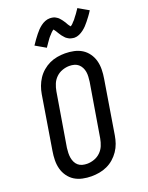

<svg xmlns="http://www.w3.org/2000/svg" viewBox="-177 -1062 890 1157"><g transform="rotate(-20 267.5 -483.0)"><path d="M204 8Q175 8 147 2Q119 -4 96.5 -18Q74 -32 58 -54.5Q42 -77 35 -103.5Q28 -130 28.5 -159Q29 -188 34 -217L90 -559Q94 -584 103 -608.5Q112 -633 126.5 -655Q141 -677 161.5 -694.5Q182 -712 205.5 -723Q229 -734 254.5 -738.5Q280 -743 305 -743Q334 -743 362 -737Q390 -731 412.5 -717Q435 -703 451 -680.5Q467 -658 474 -631.5Q481 -605 480.5 -576Q480 -547 475 -518L419 -176Q415 -151 406.5 -126.5Q398 -102 383 -80Q368 -58 348 -40.5Q328 -23 304 -12Q280 -1 254.5 3.5Q229 8 204 8ZM205 -72Q227 -72 250 -80Q273 -88 290.5 -105Q308 -122 317 -144Q326 -166 330 -189L387 -531Q389 -547 390 -563Q391 -579 388.5 -594Q386 -609 379 -622.5Q372 -636 361 -645.5Q350 -655 335 -659Q320 -663 304 -663Q282 -663 259 -655Q236 -647 218.5 -630Q201 -613 192 -591Q183 -569 179 -546L122 -204Q120 -188 119.5 -172Q119 -156 121.5 -141Q124 -126 130.5 -112.5Q137 -99 148 -89.5Q159 -80 174 -76Q189 -72 205 -72ZM215 -812 149 -850Q160 -867 171 -882Q182 -897 191.5 -909Q201 -921 210.5 -931Q220 -941 233 -951Q246 -961 261 -967Q276 -973 291 -973Q296 -973 301 -972.5Q306 -972 311 -971Q316 -970 320 -968.5Q324 -967 328 -964.5Q332 -962 336 -959.5Q340 -957 343.5 -954Q347 -951 349.5 -947.5Q352 -944 355.5 -940.5Q359 -937 361.5 -933Q364 -929 366.5 -925.5Q369 -922 371.5 -918.5Q374 -915 375.5 -911.5Q377 -908 380.5 -902.5Q384 -897 386.5 -893.5Q389 -890 392 -886.5Q395 -883 395 -882H391L395 -885Q399 -887 402 -889.5Q405 -892 408 -895Q411 -898 412.5 -900Q414 -902 416 -904Q418 -906 420 -908Q422 -910 424.5 -912.5Q427 -915 428.5 -917.5Q430 -920 432.5 -923Q435 -926 437 -929Q439 -932 442 -935.5Q445 -939 447.5 -942.5Q450 -946 452.5 -949.5Q455 -953 457.5 -957Q460 -961 463.5 -965.5Q467 -970 469 -974L535 -936Q524 -918 513 -903.5Q502 -889 492.5 -877Q483 -865 473.5 -855Q464 -845 451 -835Q438 -825 423 -818.5Q408 -812 393 -812Q388 -812 383 -813Q378 -814 373 -815Q368 -816 364 -817.5Q360 -819 356 -821.5Q352 -824 348 -826.5Q344 -829 340.5 -832Q337 -835 334.5 -838.5Q332 -842 328.5 -845.5Q325 -849 322.5 -852.5Q320 -856 317.5 -860Q315 -864 312.5 -867.5Q310 -871 308 -874.5Q306 -878 303 -883Q300 -888 297 -892Q294 -896 291.5 -899.5Q289 -903 289 -904H293Q293 -903 289 -901Q285 -899 282 -896.5Q279 -894 276 -891Q273 -888 271 -886Q269 -884 267.5 -882Q266 -880 264 -878Q262 -876 259.5 -873.5Q257 -871 255 -868.5Q253 -866 250.5 -863Q248 -860 246 -857Q244 -854 241.5 -850.5Q239 -847 236.5 -843.5Q234 -840 231.5 -836.5Q229 -833 226.5 -829Q224 -825 220.5 -820.5Q217 -816 215 -812Z"/></g></svg>

Font: Iosevka Medium
Style: Italic
Weight: 500
Italic angle: -9°
Monospace: yes
Designer: Belleve Invis
Foundry: Belleve Invis
Version: Version 32.5.0; ttfautohint (v1.8.4)